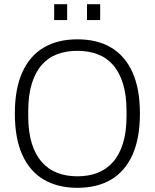

<svg xmlns="http://www.w3.org/2000/svg" viewBox="-20 -886 740 918"><path d="M350 12Q256 12 189 -27.5Q122 -67 86.5 -146Q51 -225 51 -343Q51 -461 86.5 -540Q122 -619 189 -658.5Q256 -698 350 -698Q445 -698 511.5 -658.5Q578 -619 613.5 -540Q649 -461 649 -343Q649 -225 613.5 -146Q578 -67 511.5 -27.5Q445 12 350 12ZM350 -43Q403 -43 446 -59.5Q489 -76 520 -111Q551 -146 568 -200.5Q585 -255 585 -332V-354Q585 -431 568 -486Q551 -541 520 -576Q489 -611 446 -627Q403 -643 350 -643Q297 -643 254 -627Q211 -611 180 -576Q149 -541 132 -486Q115 -431 115 -354V-332Q115 -255 132 -200.5Q149 -146 180 -111Q211 -76 254 -59.5Q297 -43 350 -43ZM239 -790V-866H301V-790ZM396 -790V-866H459V-790Z"/></svg>

Font: Archivo SemiCondensed ExtraLight
Style: Regular
Weight: 250
Width: 4
Designer: Hector Gatti
Foundry: Omnibus-Type
Version: Version 2.001